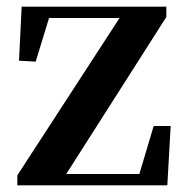

<svg xmlns="http://www.w3.org/2000/svg" viewBox="-20 -556 557 576"><path d="M32 0V-30L351 -521V-492L343 -502H232H97L133 -521L87 -371L37 -374L45 -536H479V-505L166 -14L170 -52L173 -34H287H422L393 -17L441 -178H492L482 0Z"/></svg>

Font: Noto Serif TC
Style: Bold
Weight: 700
Designer: Ryoko NISHIZUKA 西塚涼子 (kana & ideographs); Frank Grießhammer (Latin, Greek & Cyrillic); Wenlong ZHANG 张文龙 (bopomofo); San
Foundry: Adobe
Version: Version 2.002-H1;hotconv 1.1.0;makeotfexe 2.6.0